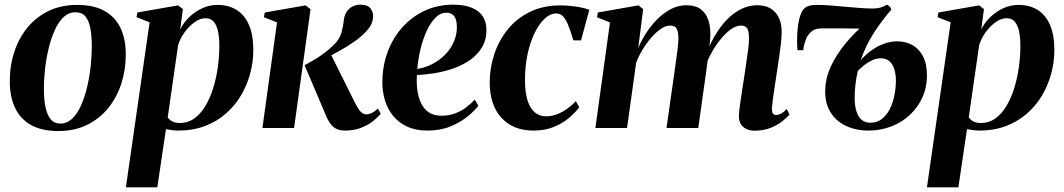

<svg xmlns="http://www.w3.org/2000/svg" viewBox="-20 -548 4554 822"><path d="M310 -527Q381.5 -527 427.5 -501.2Q473.5 -475.5 496 -428Q518.5 -380.5 518.5 -314.5Q518.5 -249.5 499.5 -190.5Q480.5 -131.5 443.8 -85.8Q407 -40 353 -13.5Q299 13 229.5 13Q158.5 13 112.5 -13Q66.5 -39 44.2 -86.8Q22 -134.5 22 -198Q21.5 -265 40.8 -324.5Q60 -384 97.2 -429.5Q134.5 -475 188 -501Q241.5 -527 310 -527ZM303 -495.5Q274 -495.5 251.8 -474.2Q229.5 -453 213.8 -417.5Q198 -382 187.8 -338.8Q177.5 -295.5 172.5 -250Q167.5 -204.5 168 -165Q168 -121 175 -88.2Q182 -55.5 197.2 -37.2Q212.5 -19 238 -19Q267 -19 289.2 -40.2Q311.5 -61.5 327.2 -97.2Q343 -133 353.2 -176.5Q363.5 -220 368.2 -265Q373 -310 373 -350Q373 -393 367 -425.8Q361 -458.5 346.2 -477Q331.5 -495.5 303 -495.5Z M519 254 620.5 -452.5 564.5 -474.5 568 -494.5 742.5 -525 763 -509 751.5 -422Q766 -451.5 790.8 -475.2Q815.5 -499 846.5 -513Q877.5 -527 911.5 -527Q958 -527 992.5 -505.8Q1027 -484.5 1045.8 -441.5Q1064.5 -398.5 1064.5 -334.5Q1064.5 -283 1051 -232.8Q1037.5 -182.5 1011.2 -138.5Q985 -94.5 946 -60.8Q907 -27 856.2 -8Q805.5 11 743 11Q730.5 11 717 9.2Q703.5 7.5 690.5 5L653.5 254ZM698 -45.5Q705 -35 717.8 -28.2Q730.5 -21.5 750 -21.5Q785.5 -21.5 813 -41.8Q840.5 -62 860.5 -96.2Q880.5 -130.5 893.5 -173.2Q906.5 -216 912.8 -262Q919 -308 919 -350.5Q919 -389 913 -415.5Q907 -442 894.2 -456Q881.5 -470 860 -470Q836.5 -470 812.2 -452.5Q788 -435 769.2 -408.5Q750.5 -382 742.5 -354.5Z M1103.5 0 1166 -452 1110 -474.5 1113.5 -494.5 1288.5 -525 1309.5 -508.5 1239 0ZM1457.5 11Q1434.5 11 1418.5 2.8Q1402.5 -5.5 1390.8 -23.8Q1379 -42 1368 -71L1284 -269Q1311.5 -283.5 1333.8 -297.2Q1356 -311 1374.5 -325.5Q1393 -340 1409 -356Q1434 -379.5 1442 -408.5Q1450 -437.5 1451.5 -459.5Q1454 -482 1464 -497.2Q1474 -512.5 1489.2 -520.2Q1504.5 -528 1521.5 -528Q1553 -528 1565 -513.5Q1577 -499 1577.5 -480Q1577.5 -454.5 1563.5 -433.5Q1549.5 -412.5 1528.5 -395Q1515 -382 1491 -365.8Q1467 -349.5 1438 -333Q1409 -316.5 1380.2 -302Q1351.5 -287.5 1326.5 -277.5L1393.5 -321.5L1499.5 -108.5Q1512 -83.5 1523 -71Q1534 -58.5 1549 -58.5Q1559 -58.5 1571.5 -64.2Q1584 -70 1597.5 -83.5L1610 -61Q1598.5 -46.5 1577.5 -29.8Q1556.5 -13 1526.2 -1Q1496 11 1457.5 11Z M2028 -95.5Q2013 -75 1982.8 -50Q1952.5 -25 1909 -7Q1865.5 11 1810 11Q1760 11 1723.5 -5.8Q1687 -22.5 1663.2 -51.8Q1639.5 -81 1628.2 -118Q1617 -155 1617 -195Q1617 -265 1639.5 -325.5Q1662 -386 1703 -431.5Q1744 -477 1799.2 -502.5Q1854.5 -528 1920 -528Q1970 -528 2001.5 -514.2Q2033 -500.5 2047.8 -476.5Q2062.5 -452.5 2062.5 -421.5Q2063 -378 2043.8 -345.8Q2024.5 -313.5 1992.5 -291.2Q1960.5 -269 1921.5 -255.2Q1882.5 -241.5 1841.5 -234.8Q1800.5 -228 1765 -227Q1762.5 -192 1767 -160.5Q1771.5 -129 1783.5 -104.8Q1795.5 -80.5 1816.8 -66.5Q1838 -52.5 1869.5 -52.5Q1900.5 -52.5 1926.8 -62Q1953 -71.5 1974.5 -87.5Q1996 -103.5 2012.5 -121.5ZM1892 -493.5Q1865 -493.5 1843.5 -471.5Q1822 -449.5 1806 -414Q1790 -378.5 1780 -336.2Q1770 -294 1766.5 -253Q1790.5 -256.5 1814.8 -266.5Q1839 -276.5 1861 -292.8Q1883 -309 1899.8 -330.2Q1916.5 -351.5 1926.2 -377.2Q1936 -403 1936 -432.5Q1935.5 -465.5 1924 -479.5Q1912.5 -493.5 1892 -493.5Z M2264 11Q2177 11 2127 -43.5Q2077 -98 2076.5 -194.5Q2076.5 -256.5 2096 -315.5Q2115.5 -374.5 2153.8 -422Q2192 -469.5 2249 -497.2Q2306 -525 2380 -525Q2408.5 -525 2443.2 -520.2Q2478 -515.5 2503 -506L2467.5 -375L2434.5 -375.5Q2422 -418 2411.5 -443Q2401 -468 2389.2 -479.2Q2377.5 -490.5 2360 -490.5Q2336.5 -490.5 2313 -469.2Q2289.5 -448 2270 -409.2Q2250.5 -370.5 2239 -318Q2227.5 -265.5 2227.5 -202Q2228 -150 2239 -116.5Q2250 -83 2270 -66.5Q2290 -50 2318 -50Q2343 -50 2366.5 -59.5Q2390 -69 2410.2 -83.8Q2430.5 -98.5 2445 -115L2460 -89Q2443 -66 2415.5 -42.8Q2388 -19.5 2350.2 -4.2Q2312.5 11 2264 11Z M2733.5 -509 2712.5 -343Q2726.5 -376 2747.5 -408.2Q2768.5 -440.5 2795.2 -467Q2822 -493.5 2853 -509.5Q2884 -525.5 2919 -525.5Q2957.5 -525.5 2980.8 -508Q3004 -490.5 3013.8 -458.2Q3023.5 -426 3020.5 -382.5Q3020 -374.5 3018.5 -362Q3017 -349.5 3015 -335.2Q3013 -321 3010.5 -308L2995.5 -294.5Q3013 -347 3037.2 -389.5Q3061.5 -432 3090.8 -462.5Q3120 -493 3153 -509.2Q3186 -525.5 3220.5 -525.5Q3273 -525.5 3299.8 -494.5Q3326.5 -463.5 3326.5 -412.5Q3326.5 -388.5 3323.2 -360.5Q3320 -332.5 3315.5 -302.2Q3311 -272 3306.5 -242Q3302.5 -215 3297.8 -184.8Q3293 -154.5 3289.5 -128Q3286 -101.5 3284.5 -85Q3284.5 -67.5 3289.5 -61.5Q3294.5 -55.5 3302.5 -55.5Q3311.5 -55.5 3323 -61.2Q3334.5 -67 3348.5 -81L3360 -57.5Q3349 -44.5 3328.8 -28.5Q3308.5 -12.5 3278.8 -0.5Q3249 11.5 3209 11.5Q3191 11.5 3175.8 4.5Q3160.5 -2.5 3152 -16.2Q3143.5 -30 3143.5 -51Q3143.5 -64.5 3147.2 -93.2Q3151 -122 3156.5 -156.8Q3162 -191.5 3166.5 -221.5Q3171.5 -254 3176 -285.2Q3180.5 -316.5 3183.8 -342.5Q3187 -368.5 3186.5 -385Q3186.5 -413 3179.5 -425.8Q3172.5 -438.5 3151.5 -438.5Q3132.5 -438.5 3110.2 -423.2Q3088 -408 3065.8 -381Q3043.5 -354 3024.2 -318.5Q3005 -283 2992.5 -242.5L3014 -327.5Q3012 -309.5 3010.2 -294.8Q3008.5 -280 3006.5 -265.2Q3004.5 -250.5 3002 -232L2969.5 0H2833.5L2865 -221.5Q2869.5 -254 2874 -285.5Q2878.5 -317 2881.5 -343Q2884.5 -369 2884.5 -384.5Q2884 -413 2876.8 -425.8Q2869.5 -438.5 2848 -438.5Q2830.5 -438.5 2810 -424.8Q2789.5 -411 2769.2 -388Q2749 -365 2731.8 -336.8Q2714.5 -308.5 2703.5 -279.5L2664.5 0H2529L2591.5 -452L2536 -474L2539.5 -494.5L2713.5 -525Z M3419 -333H3394.5Q3392.5 -350 3392.5 -377Q3392.5 -404 3395.8 -432.5Q3399 -461 3407 -484Q3415 -507 3428.5 -516Q3436.5 -522 3448.8 -524.5Q3461 -527 3478 -527Q3501.5 -527 3532.8 -524.8Q3564 -522.5 3597.5 -519.2Q3631 -516 3662.2 -513.8Q3693.5 -511.5 3717.5 -511.5Q3735 -511.5 3750 -515.8Q3765 -520 3776 -527.5Q3779 -528 3784 -524.2Q3789 -520.5 3792.8 -515.2Q3796.5 -510 3795.5 -506.5Q3753 -456.5 3720.5 -406.2Q3688 -356 3664.5 -290Q3686.5 -315 3712 -333Q3737.5 -351 3765 -361Q3792.5 -371 3820.5 -371Q3856.5 -371 3885.2 -355.5Q3914 -340 3931.2 -307.5Q3948.5 -275 3948.5 -224.5Q3948.5 -174 3929 -131Q3909.5 -88 3875.2 -56Q3841 -24 3795.2 -6.5Q3749.5 11 3697.5 11Q3644.5 11 3601 -9.5Q3557.5 -30 3533.5 -71Q3509.5 -112 3513.5 -173Q3516 -220 3539.2 -268.2Q3562.5 -316.5 3600.5 -362.5Q3638.5 -408.5 3684.5 -448L3677 -425.5Q3665 -425.5 3647.5 -425.8Q3630 -426 3609.8 -426.2Q3589.5 -426.5 3569.2 -426.5Q3549 -426.5 3531 -426.5Q3513 -426.5 3500.5 -426.5Q3476 -426.5 3462.5 -418.8Q3449 -411 3439 -396Q3431 -385 3425.5 -366.2Q3420 -347.5 3419 -333ZM3705.5 -22.5Q3734 -22.5 3754.8 -38.2Q3775.5 -54 3789 -80.2Q3802.5 -106.5 3809 -138.8Q3815.5 -171 3815.5 -203.5Q3815.5 -229.5 3809 -251Q3802.5 -272.5 3788 -285.5Q3773.5 -298.5 3750.5 -298.5Q3732 -298.5 3713.8 -290Q3695.5 -281.5 3679.8 -269Q3664 -256.5 3652.5 -244Q3647 -222.5 3642.8 -189.5Q3638.5 -156.5 3639 -123.5Q3639.5 -93 3647 -70.2Q3654.5 -47.5 3669 -35Q3683.5 -22.5 3705.5 -22.5Z M3948.5 254 4050 -452.5 3994 -474.5 3997.5 -494.5 4172 -525 4192.5 -509 4181 -422Q4195.5 -451.5 4220.2 -475.2Q4245 -499 4276 -513Q4307 -527 4341 -527Q4387.5 -527 4422 -505.8Q4456.5 -484.5 4475.2 -441.5Q4494 -398.5 4494 -334.5Q4494 -283 4480.5 -232.8Q4467 -182.5 4440.8 -138.5Q4414.5 -94.5 4375.5 -60.8Q4336.5 -27 4285.8 -8Q4235 11 4172.5 11Q4160 11 4146.5 9.2Q4133 7.5 4120 5L4083 254ZM4127.5 -45.5Q4134.5 -35 4147.2 -28.2Q4160 -21.5 4179.5 -21.5Q4215 -21.5 4242.5 -41.8Q4270 -62 4290 -96.2Q4310 -130.5 4323 -173.2Q4336 -216 4342.2 -262Q4348.5 -308 4348.5 -350.5Q4348.5 -389 4342.5 -415.5Q4336.5 -442 4323.8 -456Q4311 -470 4289.5 -470Q4266 -470 4241.8 -452.5Q4217.5 -435 4198.8 -408.5Q4180 -382 4172 -354.5Z"/></svg>

Font: Merriweather 120pt
Style: Bold Italic
Weight: 700
Italic angle: -7.8°
Version: Version 2.101